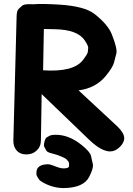

<svg xmlns="http://www.w3.org/2000/svg" viewBox="-20 -762 680 981"><path d="M192.9 -281.2 435.5 -47.9Q517.6 30.8 569.3 5.4Q586.4 -3.4 599.1 -18.6Q611.8 -34.2 614.3 -49.3Q616.7 -65.9 606 -84Q595.7 -101.1 580.6 -115.2L381.3 -300.3Q469.2 -311.5 520.5 -374Q556.2 -418 562.3 -441.7Q568.4 -465.3 574.5 -488.8Q580.6 -512.2 551.8 -585.4Q531.2 -638.2 460.4 -692.4Q410.6 -730 285.2 -738.3Q189.5 -744.1 152.3 -740.2Q149.9 -740.7 130.9 -740.7Q102.1 -740.7 93 -732.7Q84 -724.6 75 -716.3Q65.9 -708 64.9 -679.2L48.3 -44.9Q47.4 -13.7 64.5 6.3Q81.5 26.4 111.8 26.9Q144 27.8 165.5 8.8Q188.5 -11.7 189 -43.5ZM257.8 -612.8Q376 -610.8 412.1 -556.6Q431.6 -527.8 430.7 -517.6Q429.7 -507.3 428.7 -496.8Q427.7 -486.3 403.3 -454.6Q355 -392.6 200.2 -402.8L204.1 -613.8Q231 -613.3 257.8 -612.8ZM208.5 -42.5Q201.7 -19.5 206.8 -10.5Q211.9 -1.5 216.8 7.6Q221.7 16.6 247.6 22.5Q273.9 28.8 295.4 38.6Q316.4 47.9 320.8 53Q325.2 58.1 329.3 63.2Q333.5 68.4 333 81.1Q333 89.4 331.5 90.8Q330.1 92.3 328.6 93.8Q327.1 95.2 318.4 97.2Q297.9 101.6 270.5 90.8Q250.5 83 244.6 81.3Q238.8 79.6 232.9 78.1Q227.1 76.7 215.8 77.6Q184.6 80.1 172.9 96.2Q168 103 167 111.3Q164.1 129.9 168.9 137.7Q173.8 145.5 178.5 153.6Q183.1 161.6 202.1 171.9Q256.3 201.2 314.5 198.7Q407.2 195.3 435.1 142.6Q459 97.2 454.3 76.2Q449.7 55.2 444.8 34.2Q439.9 13.2 397.9 -20.5Q330.1 -75.7 259.8 -73.2Q241.7 -72.8 234.6 -68.8Q227.5 -64.9 220.2 -61Q212.9 -57.1 208.5 -42.5Z"/></svg>

Font: Comic Relief
Style: Bold
Weight: 700
Designer: Jeff Davis
Foundry: Loudifier
Version: Version 1.200; ttfautohint (v1.8.4.7-5d5b)